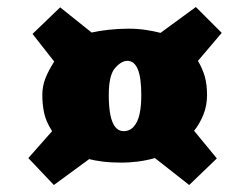

<svg xmlns="http://www.w3.org/2000/svg" viewBox="-20 -590 692 549"><path d="M101 -318Q101 -344 110 -366.5Q119 -389 135 -414L73 -493L152 -569L242 -497Q264 -502 292 -505Q320 -508 348 -508Q373 -508 396.5 -504.5Q420 -501 439 -496L540 -570L614 -496L546 -416Q559 -394 565.5 -371.5Q572 -349 572 -318Q572 -288 561.5 -262Q551 -236 535 -216L600 -137L521 -61L423 -138Q398 -131 373.5 -128Q349 -125 329 -125Q297 -125 273.5 -128Q250 -131 235 -135L134 -61L61 -138L129 -215Q111 -243 106 -268Q101 -293 101 -318ZM291 -318Q291 -285 295.5 -262Q300 -239 309.5 -227Q319 -215 333 -215Q351 -215 362.5 -228Q374 -241 379 -263.5Q384 -286 384 -318Q384 -368 374 -392Q364 -416 344 -416Q327 -416 309 -395.5Q291 -375 291 -318Z"/></svg>

Font: Literata Black
Style: Italic
Weight: 900
Italic angle: -2°
Designer: Latin by Veronika Burian and Jose Scaglione. Greek by Irene Vlachou. Cyrillic by Vera Evstafieva
Foundry: TypeTogether
Version: Version 3.002